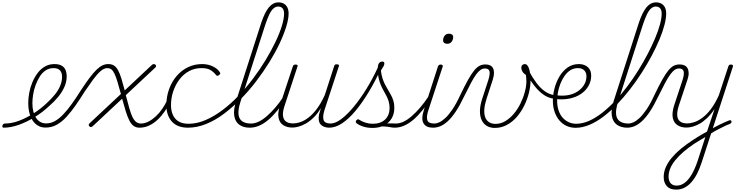

<svg xmlns="http://www.w3.org/2000/svg" viewBox="-176 -1059 6256 1618"><path d="M-147 17Q-153 17 -155 11.5Q-157 6 -155.5 -0.5Q-154 -7 -148.5 -12.5Q-143 -18 -135 -18Q-77 -18 -15 -41.5Q47 -65 108 -104Q169 -143 219 -191Q256 -225 285.5 -261Q315 -297 331 -335.5Q347 -374 347 -412Q347 -447 329.5 -466Q312 -485 275 -485Q266 -485 262.5 -490Q259 -495 260.5 -502Q262 -509 268 -514Q274 -519 283 -519Q321 -519 344 -505.5Q367 -492 376.5 -468.5Q386 -445 386 -415Q386 -370 367 -327Q348 -284 315 -243.5Q282 -203 238 -165Q183 -113 116.5 -72Q50 -31 -17.5 -7Q-85 17 -147 17Z M209 16Q180 16 157.5 6.5Q135 -3 117 -21Q99 -39 87 -64.5Q75 -90 68.5 -121.5Q62 -153 62 -190Q62 -232 70.5 -277.5Q79 -323 97 -366Q115 -409 141 -443.5Q167 -478 202.5 -498.5Q238 -519 283 -519Q292 -519 296 -514Q300 -509 298.5 -502Q297 -495 291 -490Q285 -485 276 -485Q238 -485 209 -466Q180 -447 159.5 -414.5Q139 -382 124.5 -343Q110 -304 103.5 -264Q97 -224 97 -190Q97 -150 105 -118.5Q113 -87 128.5 -64.5Q144 -42 165 -30.5Q186 -19 213 -19Q252 -19 287.5 -39Q323 -59 358.5 -96.5Q394 -134 431 -186Q468 -238 507 -300Q547 -361 579 -403.5Q611 -446 637.5 -471.5Q664 -497 687.5 -508Q711 -519 735 -519Q744 -519 747.5 -514Q751 -509 749.5 -502Q748 -495 742.5 -490Q737 -485 728 -485Q701 -485 672 -460Q643 -435 609.5 -389.5Q576 -344 536 -285Q499 -225 461.5 -171.5Q424 -118 385 -75Q346 -32 302.5 -8Q259 16 209 16Z M1000 17Q971 17 950.5 2.5Q930 -12 914.5 -42.5Q899 -73 884.5 -119Q870 -165 853 -227L608 2Q603 7 598.5 9.5Q594 12 591 12Q581 12 574 1.5Q567 -9 580 -21L843 -267Q826 -329 813.5 -371Q801 -413 788.5 -438.5Q776 -464 762 -474.5Q748 -485 726 -485Q718 -485 714 -490Q710 -495 712 -502Q714 -509 720.5 -514Q727 -519 736 -519Q766 -519 785.5 -506Q805 -493 819.5 -466Q834 -439 847 -397Q860 -355 875 -297L1101 -509Q1106 -514 1110.5 -516.5Q1115 -519 1120 -519Q1127 -519 1133 -514.5Q1139 -510 1139.5 -503.5Q1140 -497 1133 -490L884 -257Q901 -192 914 -146Q927 -100 940.5 -72.5Q954 -45 971 -31.5Q988 -18 1011 -18Q1018 -18 1021 -12.5Q1024 -7 1023 -0.5Q1022 6 1016.5 11.5Q1011 17 1000 17Z M999 17Q990 17 986 11.5Q982 6 983.5 -0.5Q985 -7 991.5 -12.5Q998 -18 1010 -18Q1043 -18 1074.5 -34Q1106 -50 1136.5 -78Q1167 -106 1191.5 -142Q1216 -178 1234 -216Q1238 -225 1245 -224.5Q1252 -224 1257.5 -218.5Q1263 -213 1260 -204Q1240 -161 1212.5 -121Q1185 -81 1152 -50Q1119 -19 1080.5 -1Q1042 17 999 17Z M1408 17Q1319 17 1272.5 -34.5Q1226 -86 1226 -173Q1226 -245 1249 -308Q1272 -371 1312.5 -418.5Q1353 -466 1408 -492.5Q1463 -519 1527 -519Q1581 -519 1622.5 -497Q1664 -475 1679 -446Q1681 -442 1679.5 -437.5Q1678 -433 1670 -426Q1660 -419 1654 -420.5Q1648 -422 1645 -426Q1626 -451 1599 -468Q1572 -485 1522 -485Q1465 -485 1418 -460Q1371 -435 1337 -390.5Q1303 -346 1284 -290Q1265 -234 1265 -173Q1265 -127 1280.5 -91.5Q1296 -56 1328.5 -36Q1361 -16 1413 -16Q1422 -16 1425.5 -11Q1429 -6 1428.5 0.5Q1428 7 1422.5 12Q1417 17 1408 17Z M1408 17Q1400 17 1396 12Q1392 7 1392.5 0.5Q1393 -6 1398.5 -11Q1404 -16 1413 -16Q1483 -16 1554.5 -46.5Q1626 -77 1696.5 -129.5Q1767 -182 1832.5 -250.5Q1898 -319 1956 -396Q2014 -473 2062 -552.5Q2110 -632 2145 -705Q2180 -778 2199 -840Q2218 -902 2218 -944Q2218 -953 2223.5 -958Q2229 -963 2237 -963Q2245 -963 2250.5 -958Q2256 -953 2256 -944Q2256 -899 2236 -834Q2216 -769 2180 -692.5Q2144 -616 2093.5 -534.5Q2043 -453 1982 -373Q1921 -293 1852 -223.5Q1783 -154 1709.5 -99Q1636 -44 1559.5 -13.5Q1483 17 1408 17Z M1928 17Q1875 17 1840.5 -8Q1806 -33 1798 -83Q1790 -133 1814 -209L2026 -868Q2056 -957 2090.5 -998Q2125 -1039 2171 -1039Q2198 -1039 2217 -1027.5Q2236 -1016 2246 -995.5Q2256 -975 2256 -946Q2256 -937 2250.5 -932Q2245 -927 2237 -927Q2229 -927 2223.5 -932Q2218 -937 2218 -946Q2218 -965 2212 -978Q2206 -991 2195 -997.5Q2184 -1004 2168 -1004Q2148 -1004 2129.5 -988.5Q2111 -973 2095 -940.5Q2079 -908 2061 -855L1850 -200Q1829 -133 1834 -93.5Q1839 -54 1866.5 -36Q1894 -18 1938 -18Q1947 -18 1950.5 -12.5Q1954 -7 1952 -0.5Q1950 6 1943.5 11.5Q1937 17 1928 17Z M1928 17Q1919 17 1915 11.5Q1911 6 1912.5 -0.5Q1914 -7 1920.5 -12.5Q1927 -18 1939 -18Q1971 -18 2004.5 -34Q2038 -50 2073.5 -81Q2109 -112 2145 -154Q2181 -196 2215 -248Q2221 -258 2229 -256.5Q2237 -255 2240.5 -247Q2244 -239 2237 -230Q2199 -174 2161.5 -128Q2124 -82 2086.5 -50Q2049 -18 2009.5 -0.5Q1970 17 1928 17Z M2288 16Q2243 16 2211.5 -4Q2180 -24 2171.5 -66Q2163 -108 2184 -174L2292 -500Q2295 -508 2300 -511.5Q2305 -515 2316 -515Q2324 -515 2329.5 -511Q2335 -507 2331 -499L2221 -164Q2206 -119 2208.5 -86.5Q2211 -54 2232 -36.5Q2253 -19 2292 -19Q2323 -19 2356.5 -30.5Q2390 -42 2425 -69Q2460 -96 2494.5 -142Q2529 -188 2561 -258L2640 -502Q2643 -511 2647 -514Q2651 -517 2662 -517Q2672 -517 2677.5 -513.5Q2683 -510 2680 -502L2558 -130Q2541 -74 2551.5 -46Q2562 -18 2612 -18Q2620 -18 2622.5 -12.5Q2625 -7 2623.5 -0.5Q2622 6 2616 11.5Q2610 17 2600 17Q2576 17 2557 10Q2538 3 2526 -10.5Q2514 -24 2510.5 -45.5Q2507 -67 2513 -95L2528 -148Q2498 -98 2465 -66.5Q2432 -35 2399.5 -17Q2367 1 2338.5 8.5Q2310 16 2288 16Z M2598 17Q2590 17 2586.5 11.5Q2583 6 2585 -0.5Q2587 -7 2593.5 -12.5Q2600 -18 2609 -18Q2650 -18 2700 -55.5Q2750 -93 2804 -158Q2858 -223 2911 -308.5Q2964 -394 3009 -492Q3014 -501 3021 -500.5Q3028 -500 3032 -492Q3036 -484 3030 -471Q2983 -369 2929 -280Q2875 -191 2819 -124Q2763 -57 2707 -20Q2651 17 2598 17Z M3151 17Q3133 17 3113 13Q3093 9 3067 7Q3041 5 3008 8L3034 -11Q3069 -18 3091 -19Q3113 -20 3129.5 -19Q3146 -18 3162 -18Q3171 -18 3175 -12.5Q3179 -7 3178 -0.5Q3177 6 3170 11.5Q3163 17 3151 17ZM2963 19Q2920 19 2884.5 7.5Q2849 -4 2828 -21Q2822 -27 2822 -34Q2822 -41 2828 -46Q2835 -54 2841 -54Q2847 -54 2856 -47Q2879 -33 2907 -24.5Q2935 -16 2965 -16Q3031 -16 3069 -51.5Q3107 -87 3107 -151Q3107 -179 3099.5 -204Q3092 -229 3080.5 -251Q3069 -273 3056 -296Q3043 -319 3032 -345.5Q3021 -372 3014 -404Q3007 -436 3007 -476Q3007 -508 3016.5 -524Q3026 -540 3046 -540Q3057 -540 3060 -535Q3063 -530 3063 -524Q3063 -514 3057 -502Q3051 -490 3034 -465Q3038 -428 3047.5 -398.5Q3057 -369 3069.5 -345Q3082 -321 3095.5 -299Q3109 -277 3120.5 -255Q3132 -233 3139.5 -208Q3147 -183 3147 -151Q3147 -74 3097 -27.5Q3047 19 2963 19Z M3149 17Q3140 17 3136 11.5Q3132 6 3133.5 -0.5Q3135 -7 3141.5 -12.5Q3148 -18 3160 -18Q3192 -18 3225.5 -34Q3259 -50 3294.5 -81Q3330 -112 3366 -154Q3402 -196 3436 -248Q3442 -258 3450 -256.5Q3458 -255 3461.5 -247Q3465 -239 3458 -230Q3420 -174 3382.5 -128Q3345 -82 3307.5 -50Q3270 -18 3230.5 -0.5Q3191 17 3149 17Z M3472 17Q3444 17 3424 8Q3404 -1 3393 -20Q3382 -39 3383 -67Q3384 -95 3397 -135L3515 -500Q3519 -508 3524 -511.5Q3529 -515 3538 -515Q3547 -515 3552 -510.5Q3557 -506 3555 -499L3434 -130Q3416 -75 3425 -46.5Q3434 -18 3483 -18Q3491 -18 3494.5 -12.5Q3498 -7 3496.5 -0.5Q3495 6 3489.5 11.5Q3484 17 3472 17ZM3593 -690Q3577 -690 3567.5 -697.5Q3558 -705 3558 -719Q3558 -741 3571 -758Q3584 -775 3607 -775Q3623 -775 3633 -768Q3643 -761 3643 -746Q3643 -725 3630 -707.5Q3617 -690 3593 -690Z M3474 17Q3465 17 3461 11.5Q3457 6 3458.5 -0.5Q3460 -7 3467 -12.5Q3474 -18 3486 -18Q3502 -18 3525 -28Q3548 -38 3575.5 -63Q3603 -88 3635 -134.5Q3667 -181 3701 -254Q3740 -336 3769 -387.5Q3798 -439 3821.5 -467Q3845 -495 3867 -505.5Q3889 -516 3916 -516Q3926 -516 3928.5 -511Q3931 -506 3929 -499Q3927 -492 3921.5 -487Q3916 -482 3910 -482Q3891 -482 3874 -470.5Q3857 -459 3837.5 -433Q3818 -407 3794 -362Q3770 -317 3736 -248Q3699 -170 3664.5 -118.5Q3630 -67 3597.5 -37.5Q3565 -8 3534.5 4.5Q3504 17 3474 17Z M3994 19Q3956 19 3927.5 2.5Q3899 -14 3883.5 -46Q3868 -78 3868.5 -124Q3869 -170 3888 -228L3939 -384Q3955 -435 3949 -458.5Q3943 -482 3910 -482Q3901 -482 3897 -487Q3893 -492 3894.5 -499Q3896 -506 3901.5 -511Q3907 -516 3915 -516Q3937 -516 3953.5 -508.5Q3970 -501 3978.5 -484.5Q3987 -468 3987 -444.5Q3987 -421 3977 -389L3923 -223Q3908 -176 3905.5 -137.5Q3903 -99 3912.5 -72Q3922 -45 3944.5 -30Q3967 -15 4000 -15Q4044 -15 4083.5 -39Q4123 -63 4155.5 -102Q4188 -141 4211 -188.5Q4234 -236 4247 -285Q4260 -334 4260 -374Q4259 -390 4258.5 -403Q4258 -416 4256 -427Q4236 -440 4226.5 -456.5Q4217 -473 4217 -488Q4217 -502 4225.5 -510.5Q4234 -519 4247 -519Q4259 -519 4268 -508Q4277 -497 4283 -478Q4289 -459 4292 -434.5Q4295 -410 4295 -383Q4295 -332 4281 -276Q4267 -220 4241 -167.5Q4215 -115 4178.5 -73Q4142 -31 4095 -6Q4048 19 3994 19Z M4492 -227Q4445 -233 4404.5 -261Q4364 -289 4327 -336.5Q4290 -384 4254 -449Q4249 -459 4253.5 -465.5Q4258 -472 4266 -472.5Q4274 -473 4279 -465Q4311 -405 4344.5 -360.5Q4378 -316 4415 -290Q4452 -264 4495 -257Q4504 -255 4507.5 -250Q4511 -245 4510 -239.5Q4509 -234 4504 -230Q4499 -226 4492 -227Z M4506 -257Q4560 -249 4607 -256.5Q4654 -264 4689.5 -287Q4725 -310 4745.5 -343Q4766 -376 4766 -417Q4766 -448 4747 -466.5Q4728 -485 4695 -485Q4685 -485 4681.5 -490Q4678 -495 4679.5 -502Q4681 -509 4687.5 -514Q4694 -519 4704 -519Q4727 -519 4746 -512Q4765 -505 4778.5 -492.5Q4792 -480 4799 -462.5Q4806 -445 4806 -422Q4806 -375 4783 -334.5Q4760 -294 4718.5 -266.5Q4677 -239 4622 -228Q4567 -217 4503 -225Z M4675 18Q4634 18 4599.5 2.5Q4565 -13 4539 -43Q4513 -73 4498 -115.5Q4483 -158 4483 -211Q4483 -260 4497 -314Q4511 -368 4538.5 -414.5Q4566 -461 4607 -490Q4648 -519 4702 -519Q4711 -519 4715 -514Q4719 -509 4717.5 -502Q4716 -495 4710 -490Q4704 -485 4695 -485Q4658 -485 4630 -467Q4602 -449 4581 -418.5Q4560 -388 4546 -352Q4532 -316 4525.5 -279Q4519 -242 4519 -212Q4519 -166 4531 -129.5Q4543 -93 4565 -68Q4587 -43 4616.5 -29.5Q4646 -16 4679 -16Q4732 -16 4787 -40Q4842 -64 4897.5 -107.5Q4953 -151 5006.5 -207.5Q5060 -264 5110 -330.5Q5160 -397 5203.5 -467Q5247 -537 5283 -606Q5319 -675 5345.5 -738.5Q5372 -802 5386 -854.5Q5400 -907 5400 -944Q5400 -953 5405.5 -958Q5411 -963 5419 -963Q5427 -963 5432.5 -958Q5438 -953 5438 -944Q5438 -905 5423.5 -849Q5409 -793 5381.5 -727Q5354 -661 5316 -589.5Q5278 -518 5231.5 -445.5Q5185 -373 5132.5 -305.5Q5080 -238 5023.5 -179Q4967 -120 4908 -75.5Q4849 -31 4790 -6.5Q4731 18 4675 18Z M5110 17Q5057 17 5022.5 -8Q4988 -33 4980 -83Q4972 -133 4996 -209L5208 -868Q5238 -957 5272.5 -998Q5307 -1039 5353 -1039Q5380 -1039 5399 -1027.5Q5418 -1016 5428 -995.5Q5438 -975 5438 -946Q5438 -937 5432.5 -932Q5427 -927 5419 -927Q5411 -927 5405.5 -932Q5400 -937 5400 -946Q5400 -965 5394 -978Q5388 -991 5377 -997.5Q5366 -1004 5350 -1004Q5330 -1004 5311.5 -988.5Q5293 -973 5277 -940.5Q5261 -908 5243 -855L5032 -200Q5011 -133 5016 -93.5Q5021 -54 5048.5 -36Q5076 -18 5120 -18Q5129 -18 5132.5 -12.5Q5136 -7 5134 -0.5Q5132 6 5125.5 11.5Q5119 17 5110 17Z M5110 17Q5101 17 5097 11.5Q5093 6 5094.5 -0.5Q5096 -7 5103 -12.5Q5110 -18 5122 -18Q5138 -18 5161 -28Q5184 -38 5211.5 -63Q5239 -88 5271 -134.5Q5303 -181 5337 -254Q5376 -336 5405 -387.5Q5434 -439 5457.5 -467Q5481 -495 5503 -505.5Q5525 -516 5552 -516Q5562 -516 5564.5 -511Q5567 -506 5565 -499Q5563 -492 5557.5 -487Q5552 -482 5546 -482Q5527 -482 5510 -470.5Q5493 -459 5473.5 -433Q5454 -407 5430 -362Q5406 -317 5372 -248Q5335 -170 5300.5 -118.5Q5266 -67 5233.5 -37.5Q5201 -8 5170.5 4.5Q5140 17 5110 17Z M5811 33Q5829 22 5849 11.5Q5869 1 5890 -9.5Q5911 -20 5931 -28.5Q5951 -37 5970 -45Q5978 -48 5982.5 -44.5Q5987 -41 5988.5 -35.5Q5990 -30 5986 -24Q5982 -18 5973 -14Q5953 -7 5931.5 3.5Q5910 14 5888 25Q5866 36 5843.5 48.5Q5821 61 5801 74ZM5522 539Q5469 539 5443 509.5Q5417 480 5417 432Q5417 391 5434.5 350.5Q5452 310 5484 271.5Q5516 233 5560.5 196Q5605 159 5660 123Q5680 110 5700.5 97Q5721 84 5742 72Q5763 60 5782 50L5846 -141Q5815 -95 5782 -63.5Q5749 -32 5717.5 -15Q5686 2 5658.5 9Q5631 16 5608 16Q5565 16 5533.5 -4Q5502 -24 5493.5 -66Q5485 -108 5506 -174L5575 -382Q5592 -435 5585 -458.5Q5578 -482 5546 -482Q5537 -482 5533 -487Q5529 -492 5530.5 -499Q5532 -506 5537.5 -511Q5543 -516 5551 -516Q5575 -516 5592 -508Q5609 -500 5618 -483.5Q5627 -467 5627.5 -443Q5628 -419 5617 -387L5543 -164Q5529 -119 5531 -86.5Q5533 -54 5554 -36.5Q5575 -19 5613 -19Q5643 -19 5676 -30Q5709 -41 5745 -68Q5781 -95 5815 -140Q5849 -185 5881 -254L5962 -500Q5965 -508 5969.5 -511.5Q5974 -515 5984 -515Q5996 -515 5999.5 -509Q6003 -503 5999 -494L5739 304Q5721 360 5699 403.5Q5677 447 5649.5 477.5Q5622 508 5590.5 523.5Q5559 539 5522 539ZM5527 505Q5563 505 5594.5 481Q5626 457 5653 411Q5680 365 5702 300L5768 96Q5753 104 5737.5 113.5Q5722 123 5706 133Q5690 143 5675 152Q5624 186 5584 220.5Q5544 255 5515.5 290Q5487 325 5472.5 359.5Q5458 394 5458 430Q5458 451 5465 468Q5472 485 5487.5 495Q5503 505 5527 505Z"/></svg>

Font: Playwrite CO Thin
Style: Regular
Weight: 250
Version: Version 1.002